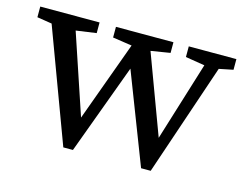

<svg xmlns="http://www.w3.org/2000/svg" viewBox="-74 -588 912 713"><g transform="rotate(15 382.0 -231.5)"><path d="M754 -473V-432L700 -421L554 10H517L383 -337L255 10H218L57 -423L0 -432V-473H228V-432L150 -421L253 -114L365 -421L291 -432V-473H512V-432L438 -420L551 -116L645 -420L571 -432V-473Z"/></g></svg>

Font: TypoPRO Source Serif Pro
Style: Regular
Weight: 400
Designer: Frank Grießhammer
Foundry: Adobe Systems Incorporated
Version: Version 1.017;PS 1.0;hotconv 1.0.79;makeotf.lib2.5.61930